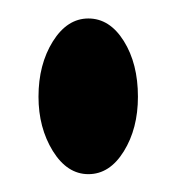

<svg xmlns="http://www.w3.org/2000/svg" viewBox="-20 -517 195 212"><path d="M77.6 -324.7Q54.2 -324.7 38.3 -350.3Q22.5 -376 22.5 -410.2Q22.5 -445.8 38.3 -471.2Q54.2 -496.6 77.6 -496.6Q101.1 -496.6 116.7 -471.7Q132.3 -446.8 132.3 -410.2Q132.3 -375 116.7 -349.9Q101.1 -324.7 77.6 -324.7Z"/></svg>

Font: Scarab Serif
Style: Regular
Weight: 400
Designer: John Roberts
Foundry: Scarab
Version: 1.0